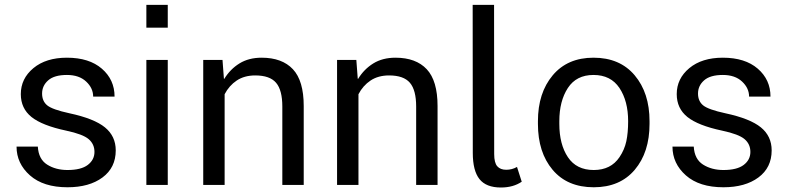

<svg xmlns="http://www.w3.org/2000/svg" viewBox="-20 -782 3334 812"><path d="M265.5 10Q163.5 10 106.8 -40.2Q50 -90.5 50 -162H140Q143 -109 179.2 -86Q215.5 -63 265.5 -63Q323 -63 351.2 -84.5Q379.5 -106 379.5 -139.5Q379.5 -172.5 355 -193.5Q330.5 -214.5 260 -229.5Q158.5 -251 113.2 -287.2Q68 -323.5 68 -384Q68 -449.5 121.2 -493.8Q174.5 -538 263 -538Q357 -538 410.8 -491.5Q464.5 -445 464.5 -373.5H374Q374 -409.5 344.2 -437.2Q314.5 -465 263 -465Q209.5 -465 183.8 -442.2Q158 -419.5 158 -386.5Q158 -354 180 -336.2Q202 -318.5 273.5 -303Q378.5 -280.5 424 -243.2Q469.5 -206 469.5 -146Q469.5 -73 413.5 -31.5Q357.5 10 265.5 10Z M689.5 -665H599V-761.5H689.5ZM689.5 0H599V-528.5H689.5Z M1264.5 0H1174V-331.5Q1174 -401 1147.5 -432Q1121 -463 1059.5 -463Q1013.5 -463 981.2 -441.5Q949 -420 930 -383.5V0H839.5V-528.5H921L927 -449L928.5 -448.5Q953.5 -489.5 992.8 -513.8Q1032 -538 1086.5 -538Q1173 -538 1218.8 -489.2Q1264.5 -440.5 1264.5 -333.5Z M1830.5 0H1740V-331.5Q1740 -401 1713.5 -432Q1687 -463 1625.5 -463Q1579.5 -463 1547.2 -441.5Q1515 -420 1496 -383.5V0H1405.5V-528.5H1487L1493 -449L1494.5 -448.5Q1519.5 -489.5 1558.8 -513.8Q1598 -538 1652.5 -538Q1739 -538 1784.8 -489.2Q1830.5 -440.5 1830.5 -333.5Z M2098.5 11Q2036 11 2007.8 -24.5Q1979.5 -60 1979.5 -135.5L1979 -761.5H2069.5L2070 -130.5Q2070 -93.5 2083 -78.8Q2096 -64 2121 -64Q2145.5 -64 2166.5 -76L2186.5 -13.5Q2150.5 11 2098.5 11Z M2491 -63Q2563.5 -63 2600 -117.5Q2621 -148.5 2628.8 -184.5Q2636.5 -220.5 2636.5 -269.5Q2636.5 -354.5 2599.8 -409.8Q2563 -465 2490 -465Q2417.5 -465 2381.5 -409.8Q2345.5 -354.5 2345.5 -269.5V-258Q2345.5 -171.5 2381.8 -117.2Q2418 -63 2491 -63ZM2491 10Q2379.5 10 2317.2 -63.8Q2255 -137.5 2255 -258V-269.5Q2255 -389 2317.5 -463.5Q2380 -538 2490 -538Q2601.5 -538 2664.2 -463.5Q2727 -389 2727 -269.5V-258Q2727 -138 2664.5 -64Q2602 10 2491 10Z M3039.5 10Q2937.5 10 2880.8 -40.2Q2824 -90.5 2824 -162H2914Q2917 -109 2953.2 -86Q2989.5 -63 3039.5 -63Q3097 -63 3125.2 -84.5Q3153.5 -106 3153.5 -139.5Q3153.5 -172.5 3129 -193.5Q3104.5 -214.5 3034 -229.5Q2932.5 -251 2887.2 -287.2Q2842 -323.5 2842 -384Q2842 -449.5 2895.2 -493.8Q2948.5 -538 3037 -538Q3131 -538 3184.8 -491.5Q3238.5 -445 3238.5 -373.5H3148Q3148 -409.5 3118.2 -437.2Q3088.5 -465 3037 -465Q2983.5 -465 2957.8 -442.2Q2932 -419.5 2932 -386.5Q2932 -354 2954 -336.2Q2976 -318.5 3047.5 -303Q3152.5 -280.5 3198 -243.2Q3243.5 -206 3243.5 -146Q3243.5 -73 3187.5 -31.5Q3131.5 10 3039.5 10Z"/></svg>

Font: Roberto Sans
Style: Regular
Weight: 400
Designer: Google (font) & Cristiano Sobral (main changes)
Version: Version 1.500; ttfautohint (v1.8.4.7-5d5b-dirty)